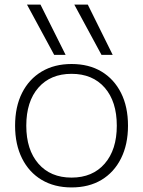

<svg xmlns="http://www.w3.org/2000/svg" viewBox="-20 -810 626 840"><path d="M217 -570 98 -790H157L267 -570ZM424 -570 305 -790H364L473 -570ZM293 10Q218 10 162.5 -23Q107 -56 76.5 -117Q46 -178 46 -260Q46 -343 76.5 -403.5Q107 -464 162.5 -497Q218 -530 293 -530Q369 -530 424 -497Q479 -464 509.5 -403.5Q540 -343 540 -260Q540 -178 509.5 -117Q479 -56 424 -23Q369 10 293 10ZM293 -33Q385 -33 438 -94Q491 -155 491 -260Q491 -366 438 -426.5Q385 -487 293 -487Q201 -487 148 -426.5Q95 -366 95 -260Q95 -155 148 -94Q201 -33 293 -33Z"/></svg>

Font: M PLUS 2 Light
Style: Regular
Weight: 300
Designer: Coji Morishita
Foundry: UNDERFOREST DESIGN
Version: Version 1.001